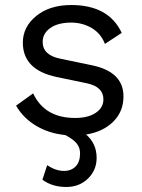

<svg xmlns="http://www.w3.org/2000/svg" viewBox="-20 -530 567 765"><path d="M472 -146Q472 -86 431.5 -45.5Q391 -5 323 6Q365 42 365 99Q365 148 330.5 181.5Q296 215 244 215Q188 215 149 186L168 128Q202 151 235 151Q264 151 281.5 133Q299 115 299 81Q299 58 285.5 41.5Q272 25 240 8Q176 2 124.5 -28.5Q73 -59 44 -109L112 -158Q158 -60 279 -60Q331 -60 361.5 -80.5Q392 -101 392 -134Q392 -184 327 -198L207 -223Q71 -251 71 -360Q71 -423 124.5 -466.5Q178 -510 264 -510Q413 -510 465 -399L398 -355Q382 -397 345 -418.5Q308 -440 264 -440Q211 -440 180.5 -418.5Q150 -397 150 -363Q150 -310 221 -296L346 -270Q472 -244 472 -146Z"/></svg>

Font: Elaine Sans
Style: Regular
Weight: 400
Designer: Wei Huang
Foundry: Wei Huang
Version: Version 2.001;December 24, 2019;FontCreator 12.0.0.2547 64-b